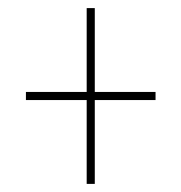

<svg xmlns="http://www.w3.org/2000/svg" viewBox="-20 -526 448 474"><path d="M194 -72V-279H44V-299H194V-506H214V-299H364V-279H214V-72Z"/></svg>

Font: Georama SemiCondensed Thin
Style: Regular
Weight: 100
Width: 4
Designer: Jean-Baptiste Levee
Foundry: Production Type
Version: Version 1.000